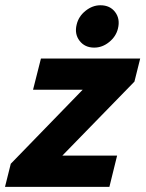

<svg xmlns="http://www.w3.org/2000/svg" viewBox="-52 -728 567 748"><path d="M-32.5 0 -10 -90 270 -378.3H76.7L107.5 -500H494.2L471.7 -410L190.8 -121.7H404.2L374.2 0ZM315 -542.5Q278.3 -542.5 257.9 -569.2Q237.5 -595.8 246.7 -632.5Q254.2 -664.2 281.2 -685.8Q308.3 -707.5 339.2 -707.5Q376.7 -707.5 396.7 -680.8Q416.7 -654.2 407.5 -616.7Q400 -585.8 373.3 -564.2Q346.7 -542.5 315 -542.5Z"/></svg>

Font: Funnel Sans ExtraBold
Style: Italic
Weight: 800
Italic angle: -14.036°
Version: Version 1.000; Beta; Release 5; Build 24; ttfautohint (v1.8.